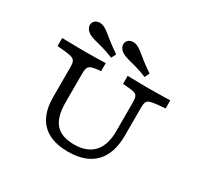

<svg xmlns="http://www.w3.org/2000/svg" viewBox="-162 -962 1208 1169"><g transform="rotate(30 441.5 -377.5)"><path d="M202.4 -369.4V-445.2Q202.4 -468.7 196.5 -481.6Q190.5 -494.5 173.4 -500.6Q156.3 -506.6 122.8 -509.7L70.2 -514.5V-571Q94.1 -570.2 123.2 -569.8Q152.3 -569.4 181.4 -569Q210.5 -568.5 234.7 -568.5H242.8H247Q266.3 -568.5 288.9 -569Q311.5 -569.4 334.6 -569.8Q357.6 -570.2 376.4 -571V-514.5L345.5 -511.4Q307 -506.5 295.5 -494Q284 -481.6 284 -445.2V-369.4ZM445.4 11.3Q366.1 11.3 311.7 -16.2Q257.3 -43.7 229.9 -98.1Q202.4 -152.5 202.4 -231.5V-369.4H284V-242Q284 -139.8 325.3 -92.6Q366.6 -45.3 456.2 -45.3Q546.4 -45.3 592.7 -96.1Q639 -146.9 639 -243.7V-369.4H697.9V-247.7Q697.9 -120.5 633.6 -54.6Q569.4 11.3 445.4 11.3ZM639 -369.4V-445.2Q639 -482.3 628.2 -494.8Q617.5 -507.3 575.2 -510.5L530.7 -514.5V-571Q561.2 -570.2 599.7 -569.4Q638.2 -568.5 668 -568.5Q691.8 -568.5 720.7 -569Q749.6 -569.4 778.4 -569.8Q807.2 -570.2 830.1 -571V-514.5L777.5 -509.7Q743.2 -506.6 726.1 -500.9Q709.1 -495.3 703.5 -482.8Q697.9 -470.2 697.9 -445.2V-369.4ZM388.4 -616.1Q342.6 -634.5 309 -643.6Q275.4 -652.7 251.7 -659Q228.1 -665.3 212.8 -673.4Q189.9 -685.6 180.7 -704.9Q171.5 -724.3 180.4 -742.3Q189.4 -760.4 210.5 -764.9Q231.6 -769.4 255.8 -758.1Q271.1 -750.8 290.2 -735.1Q309.3 -719.4 336.9 -697.6Q364.4 -675.8 404.7 -649.1ZM623.3 -616.1Q578.3 -634.5 544.3 -643.6Q510.2 -652.7 486.6 -659Q463 -665.3 447.6 -673.4Q424.8 -685.6 415.6 -704.9Q406.4 -724.3 415.3 -742.3Q424.3 -760.4 445.4 -764.9Q466.5 -769.4 490.7 -758.1Q506 -750.8 525.1 -735.1Q544.2 -719.4 571.8 -697.6Q599.3 -675.8 639.5 -649.1Z"/></g></svg>

Font: Playfair 5pt SemiExpanded Light
Style: Regular
Weight: 300
Width: 6
Designer: Claus Eggers Sørensen
Foundry: Claus Eggers Sørensen
Version: Version 2.203